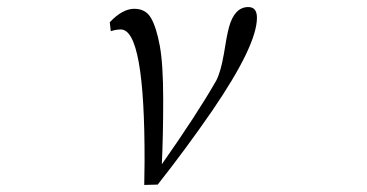

<svg xmlns="http://www.w3.org/2000/svg" viewBox="-20 -522 1040 544"><path d="M291 -459Q327.1 -497.1 360.4 -497.1Q392.6 -497.1 407.7 -471.2Q422.9 -445.3 432.6 -393.1Q442.4 -340.8 442.4 -239.3Q442.4 -137.7 438.5 -56.6Q538.1 -198.2 592.8 -293.9Q605.5 -318.4 614.3 -369.1Q622.1 -419.9 628.9 -445.3Q644.5 -502 683.6 -502Q708 -502 708 -471.7Q708 -393.6 581.1 -208Q504.9 -97.7 426.8 1L388.7 2L389.6 -63.5Q390.6 -438.5 322.3 -438.5Q308.6 -438.5 293.9 -433.6Z"/></svg>

Font: GenEi Koburi Mincho v6
Style: Regular
Weight: 400
Designer: o_tamon (Modified)
Foundry: o_tamon / Adobe Systems Incorporated
Version: Version 6.1